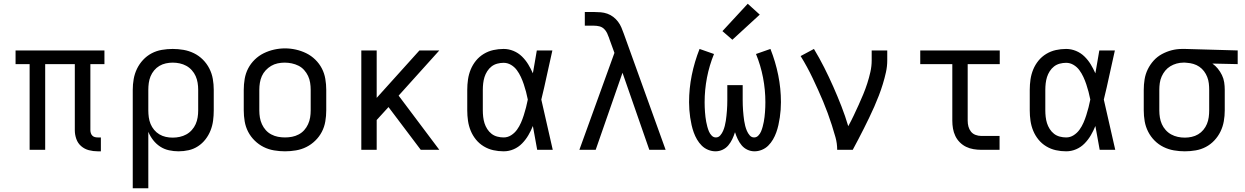

<svg xmlns="http://www.w3.org/2000/svg" viewBox="-20 -799 6640 1024"><path d="M501 8Q477 8 454 2Q431 -4 413 -19.5Q395 -35 387 -58Q379 -81 379 -104V-457H221V0H138V-457H63V-530H537V-457H462V-104Q462 -97 464.5 -89Q467 -81 472.5 -75.5Q478 -70 485.5 -68Q493 -66 501 -66H518V8Z M688 205V-320Q688 -349 693 -377.5Q698 -406 710.5 -432Q723 -458 743 -479.5Q763 -501 788.5 -514.5Q814 -528 843 -533Q872 -538 901 -538Q930 -538 959 -533Q988 -528 1014.5 -515Q1041 -502 1062 -481Q1083 -460 1096.5 -433.5Q1110 -407 1115 -378Q1120 -349 1120 -320V-210Q1120 -183 1116.5 -156Q1113 -129 1103 -103.5Q1093 -78 1076 -56Q1059 -34 1036 -19Q1013 -4 986.5 2Q960 8 932 8Q907 8 881.5 2.5Q856 -3 834.5 -17Q813 -31 797 -51.5Q781 -72 771 -96V205ZM901 -65Q920 -65 938.5 -69Q957 -73 973.5 -82Q990 -91 1003 -105.5Q1016 -120 1023.5 -137Q1031 -154 1034 -172.5Q1037 -191 1037 -210V-320Q1037 -339 1034 -357.5Q1031 -376 1023.5 -393Q1016 -410 1003 -424.5Q990 -439 973.5 -448Q957 -457 938.5 -461Q920 -465 901 -465Q883 -465 864.5 -461Q846 -457 830 -447.5Q814 -438 802 -423.5Q790 -409 783 -392Q776 -375 773.5 -356.5Q771 -338 771 -320V-210Q771 -192 773.5 -173.5Q776 -155 783 -138Q790 -121 802 -106.5Q814 -92 830 -82.5Q846 -73 864 -69Q882 -65 901 -65Z M1500 8Q1471 8 1441.5 3Q1412 -2 1386 -15Q1360 -28 1338.5 -49Q1317 -70 1303.5 -96Q1290 -122 1285 -151.5Q1280 -181 1280 -210V-320Q1280 -349 1285 -378.5Q1290 -408 1303.5 -434Q1317 -460 1338.5 -481Q1360 -502 1386.5 -515Q1413 -528 1442 -534.5Q1471 -541 1500 -541Q1529 -541 1558 -534.5Q1587 -528 1613.5 -515Q1640 -502 1661.5 -481Q1683 -460 1696.5 -434Q1710 -408 1715 -378.5Q1720 -349 1720 -320V-210Q1720 -181 1715 -151.5Q1710 -122 1696.5 -96Q1683 -70 1661.5 -49Q1640 -28 1614 -15Q1588 -2 1558.5 3Q1529 8 1500 8ZM1500 -66Q1519 -66 1537.5 -69.5Q1556 -73 1573 -82Q1590 -91 1602.5 -105Q1615 -119 1623 -136.5Q1631 -154 1634 -172.5Q1637 -191 1637 -210V-320Q1637 -339 1634 -358Q1631 -377 1623 -394Q1615 -411 1602 -425.5Q1589 -440 1572 -448.5Q1555 -457 1536 -461Q1517 -465 1498 -465Q1479 -465 1460.5 -461Q1442 -457 1426 -447.5Q1410 -438 1397 -424Q1384 -410 1376.5 -393Q1369 -376 1366 -357.5Q1363 -339 1363 -320V-210Q1363 -191 1366 -172.5Q1369 -154 1377 -136.5Q1385 -119 1397.5 -105Q1410 -91 1427 -82Q1444 -73 1462.5 -69.5Q1481 -66 1500 -66Z M1907 0V-530H1989V-277L2217 -530H2323L2106 -289L2323 0H2224L2052 -228L1989 -159V0Z M2666 8Q2638 8 2611 2Q2584 -4 2560 -18.5Q2536 -33 2518.5 -54.5Q2501 -76 2490.5 -101.5Q2480 -127 2476 -154.5Q2472 -182 2472 -210V-320Q2472 -348 2476 -375.5Q2480 -403 2490.5 -428.5Q2501 -454 2518.5 -475.5Q2536 -497 2560 -511.5Q2584 -526 2611 -532Q2638 -538 2666 -538Q2693 -538 2718.5 -527.5Q2744 -517 2763.5 -498Q2783 -479 2797 -456Q2811 -433 2822 -408Q2827 -438 2832.5 -468.5Q2838 -499 2843 -530H2926Q2911 -465 2897 -399Q2883 -333 2867 -268Q2883 -201 2897.5 -134Q2912 -67 2928 0H2845Q2839 -32 2833.5 -63.5Q2828 -95 2822 -127Q2812 -102 2798 -78Q2784 -54 2764.5 -34Q2745 -14 2719.5 -3Q2694 8 2666 8ZM2666 -66Q2688 -66 2706.5 -78Q2725 -90 2737.5 -107.5Q2750 -125 2758.5 -144.5Q2767 -164 2773.5 -184.5Q2780 -205 2785.5 -226Q2791 -247 2795 -268Q2791 -289 2785.5 -309.5Q2780 -330 2773.5 -349.5Q2767 -369 2758 -388.5Q2749 -408 2736.5 -425Q2724 -442 2705.5 -453Q2687 -464 2666 -464Q2649 -464 2632 -459.5Q2615 -455 2601.5 -444.5Q2588 -434 2578.5 -419Q2569 -404 2564 -388Q2559 -372 2557 -354.5Q2555 -337 2555 -320V-210Q2555 -193 2557 -175.5Q2559 -158 2564 -142Q2569 -126 2578.5 -111Q2588 -96 2601.5 -85.5Q2615 -75 2632 -70.5Q2649 -66 2666 -66Z M3070 0 3257 -517 3229 -594Q3229 -594 3229 -594Q3229 -594 3229 -595Q3224 -609 3218 -622Q3212 -635 3201.5 -645Q3191 -655 3177 -658.5Q3163 -662 3148 -662H3099V-735H3148Q3166 -735 3184 -733.5Q3202 -732 3219 -726Q3236 -720 3250.5 -709Q3265 -698 3276 -683.5Q3287 -669 3294 -652.5Q3301 -636 3307 -619L3530 0H3443L3300 -411L3157 0Z M3796 8Q3776 8 3756.5 0Q3737 -8 3722.5 -22.5Q3708 -37 3697.5 -55Q3687 -73 3680 -92.5Q3673 -112 3668.5 -132Q3664 -152 3661 -172.5Q3658 -193 3656.5 -213.5Q3655 -234 3655 -254Q3655 -327 3669.5 -398.5Q3684 -470 3711 -538L3788 -511Q3763 -450 3750.5 -385Q3738 -320 3738 -254Q3738 -241 3738.5 -227.5Q3739 -214 3740 -201Q3741 -188 3742.5 -175Q3744 -162 3746.5 -149Q3749 -136 3752.5 -123Q3756 -110 3761 -98Q3766 -86 3775.5 -76Q3785 -66 3798 -66Q3812 -66 3821.5 -77Q3831 -88 3836.5 -101Q3842 -114 3845.5 -127.5Q3849 -141 3851 -154.5Q3853 -168 3854.5 -182Q3856 -196 3857 -209.5Q3858 -223 3858.5 -237Q3859 -251 3859 -265V-345H3941V-265Q3941 -251 3941.5 -237Q3942 -223 3943 -209.5Q3944 -196 3945.5 -182Q3947 -168 3949 -154.5Q3951 -141 3954.5 -127.5Q3958 -114 3963.5 -101Q3969 -88 3978.5 -77Q3988 -66 4002 -66Q4015 -66 4024.5 -76Q4034 -86 4039 -98Q4044 -110 4047.5 -123Q4051 -136 4053.5 -149Q4056 -162 4057.5 -175Q4059 -188 4060 -201Q4061 -214 4061.5 -227.5Q4062 -241 4062 -254Q4062 -320 4049.5 -385Q4037 -450 4012 -511L4089 -538Q4116 -470 4130.5 -398.5Q4145 -327 4145 -254Q4145 -234 4143.5 -213.5Q4142 -193 4139 -172.5Q4136 -152 4131.5 -132Q4127 -112 4120 -92.5Q4113 -73 4102.5 -55Q4092 -37 4077.5 -22.5Q4063 -8 4043.5 0Q4024 8 4004 8Q3984 8 3966 -0.5Q3948 -9 3935.5 -24Q3923 -39 3914.5 -57Q3906 -75 3900 -94Q3900 -94 3900 -94Q3900 -94 3900 -94Q3900 -94 3900 -94Q3900 -94 3900 -94Q3894 -75 3885.5 -57Q3877 -39 3864.5 -24Q3852 -9 3834 -0.5Q3816 8 3796 8ZM3886 -587 3833 -633 3968 -779 4032 -721Z M4445 0Q4445 -34 4436 -66.5Q4427 -99 4416.5 -131.5Q4406 -164 4394.5 -195.5Q4383 -227 4370 -258Q4357 -289 4343 -320Q4329 -351 4314.5 -381.5Q4300 -412 4284 -441.5Q4268 -471 4250 -500L4321 -538Q4350 -490 4375.5 -439.5Q4401 -389 4424 -337Q4447 -285 4467.5 -232.5Q4488 -180 4504 -126Q4519 -153 4532.5 -181.5Q4546 -210 4559 -238.5Q4572 -267 4584 -296Q4596 -325 4605.5 -354.5Q4615 -384 4622 -415Q4629 -446 4629 -477V-530H4712V-477Q4712 -445 4705 -413.5Q4698 -382 4688.5 -351Q4679 -320 4667.5 -290Q4656 -260 4643 -230.5Q4630 -201 4616 -172Q4602 -143 4587.5 -114Q4573 -85 4558 -56.5Q4543 -28 4528 0Z M5213 0Q5193 0 5172 -3.5Q5151 -7 5132.5 -16Q5114 -25 5099 -40Q5084 -55 5075 -74Q5066 -93 5062.5 -113.5Q5059 -134 5059 -155V-457H4888V-530H5312V-457H5141V-155Q5141 -139 5145 -124Q5149 -109 5158.5 -97Q5168 -85 5183 -79.5Q5198 -74 5213 -74H5311V0Z M5666 8Q5638 8 5611 2Q5584 -4 5560 -18.5Q5536 -33 5518.5 -54.5Q5501 -76 5490.5 -101.5Q5480 -127 5476 -154.5Q5472 -182 5472 -210V-320Q5472 -348 5476 -375.5Q5480 -403 5490.5 -428.5Q5501 -454 5518.5 -475.5Q5536 -497 5560 -511.5Q5584 -526 5611 -532Q5638 -538 5666 -538Q5693 -538 5718.5 -527.5Q5744 -517 5763.5 -498Q5783 -479 5797 -456Q5811 -433 5822 -408Q5827 -438 5832.5 -468.5Q5838 -499 5843 -530H5926Q5911 -465 5897 -399Q5883 -333 5867 -268Q5883 -201 5897.5 -134Q5912 -67 5928 0H5845Q5839 -32 5833.5 -63.5Q5828 -95 5822 -127Q5812 -102 5798 -78Q5784 -54 5764.5 -34Q5745 -14 5719.5 -3Q5694 8 5666 8ZM5666 -66Q5688 -66 5706.5 -78Q5725 -90 5737.5 -107.5Q5750 -125 5758.5 -144.5Q5767 -164 5773.5 -184.5Q5780 -205 5785.5 -226Q5791 -247 5795 -268Q5791 -289 5785.5 -309.5Q5780 -330 5773.5 -349.5Q5767 -369 5758 -388.5Q5749 -408 5736.5 -425Q5724 -442 5705.5 -453Q5687 -464 5666 -464Q5649 -464 5632 -459.5Q5615 -455 5601.5 -444.5Q5588 -434 5578.5 -419Q5569 -404 5564 -388Q5559 -372 5557 -354.5Q5555 -337 5555 -320V-210Q5555 -193 5557 -175.5Q5559 -158 5564 -142Q5569 -126 5578.5 -111Q5588 -96 5601.5 -85.5Q5615 -75 5632 -70.5Q5649 -66 5666 -66Z M6299 8Q6270 8 6241 3Q6212 -2 6185.5 -15Q6159 -28 6138 -49Q6117 -70 6103.5 -96.5Q6090 -123 6085 -152Q6080 -181 6080 -210V-320Q6080 -348 6084.5 -376Q6089 -404 6101.5 -429.5Q6114 -455 6133 -476Q6152 -497 6177 -510.5Q6202 -524 6229 -531Q6256 -538 6285 -538Q6288 -538 6292 -538Q6296 -538 6300 -538L6581 -530V-457L6446 -460Q6462 -449 6475 -433Q6488 -417 6497 -398.5Q6506 -380 6509 -360Q6512 -340 6512 -320V-210Q6512 -181 6507 -152.5Q6502 -124 6489.5 -98Q6477 -72 6457 -50.5Q6437 -29 6411.5 -15.5Q6386 -2 6357 3Q6328 8 6299 8ZM6299 -65Q6317 -65 6335.5 -69Q6354 -73 6370 -82.5Q6386 -92 6398 -106.5Q6410 -121 6417 -138Q6424 -155 6426.5 -173.5Q6429 -192 6429 -210V-320Q6429 -337 6427 -354.5Q6425 -372 6418.5 -388.5Q6412 -405 6401.5 -419Q6391 -433 6376.5 -443Q6362 -453 6345 -458Q6328 -463 6311 -464L6300 -465Q6298 -465 6295.5 -465Q6293 -465 6291 -465Q6273 -465 6255 -460Q6237 -455 6221.5 -445.5Q6206 -436 6194.5 -422Q6183 -408 6175.5 -391Q6168 -374 6165.5 -356Q6163 -338 6163 -320V-210Q6163 -191 6166 -172.5Q6169 -154 6176.5 -137Q6184 -120 6197 -105.5Q6210 -91 6226.5 -82Q6243 -73 6261.5 -69Q6280 -65 6299 -65Z"/></svg>

Font: Iosevka Mono
Style: Regular
Weight: 400
Designer: Belleve Invis
Foundry: Belleve Invis
Version: Version 11.1.1